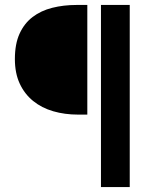

<svg xmlns="http://www.w3.org/2000/svg" viewBox="-20 -674 639 774"><path d="M387 80V-654H503V80ZM295 -212Q241 -212 194.5 -225.5Q148 -239 113.5 -267Q79 -295 59.5 -337Q40 -379 40 -436Q40 -497 59 -538.5Q78 -580 111.5 -605.5Q145 -631 190.5 -642.5Q236 -654 288 -654H332V-212Z"/></svg>

Font: CV Source Sans Light
Style: Bold
Weight: 600
Designer: Paul D. Hunt
Foundry: Adobe Systems Incorporated
Version: Version 3.001